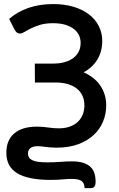

<svg xmlns="http://www.w3.org/2000/svg" viewBox="-20 -748 602 968"><path d="M406.5 200.5Q406 187.5 402.2 178.5Q398.5 169.5 390.5 164Q382.5 158.5 369.5 156.2Q356.5 154 338 154Q326 154 316 154.8Q306 155.5 295 156.5Q284 157.5 270.2 158.2Q256.5 159 237 159Q178.5 159 136 150.5Q93.5 142 66 125Q38.5 108 25.2 82.2Q12 56.5 12 22Q12 -41.5 52.2 -75.5Q92.5 -109.5 165.5 -109.5Q197 -109.5 223 -105.2Q249 -101 276 -101Q307.5 -101 331.5 -109.5Q355.5 -118 372 -133.5Q388.5 -149 397 -170.2Q405.5 -191.5 405.5 -216.5Q405.5 -245 395 -266.8Q384.5 -288.5 365.2 -303Q346 -317.5 318.2 -325Q290.5 -332.5 256 -332H156L155.5 -427.5H249Q280 -427.5 305.2 -434.5Q330.5 -441.5 348.5 -454.8Q366.5 -468 376.5 -487.2Q386.5 -506.5 386.5 -531.5Q386.5 -554 377.2 -572.2Q368 -590.5 350.2 -603.5Q332.5 -616.5 306.8 -623.8Q281 -631 248 -631Q209.5 -631 182.5 -622.8Q155.5 -614.5 136 -604.8Q116.5 -595 103.5 -587Q90.5 -579 81 -579Q72 -579 66 -583.2Q60 -587.5 54.5 -596.5L26 -652.5Q67 -688.5 123 -708Q179 -727.5 248 -727.5Q305 -727.5 350.8 -713.8Q396.5 -700 428.8 -675.2Q461 -650.5 478.2 -616.2Q495.5 -582 495.5 -541Q495.5 -489.5 471.5 -449Q447.5 -408.5 402 -383.5Q427.5 -372 448.2 -356Q469 -340 484 -319Q499 -298 507.2 -272.2Q515.5 -246.5 515.5 -216Q515.5 -175 500.2 -136.8Q485 -98.5 453.8 -68.8Q422.5 -39 375.2 -21.2Q328 -3.5 264 -3.5Q247 -3.5 233.8 -4.8Q220.5 -6 209.8 -7.2Q199 -8.5 189.5 -9.8Q180 -11 170.5 -11Q145 -11 133 -1.2Q121 8.5 121 26Q121 37 125.8 45.2Q130.5 53.5 142 59.2Q153.5 65 172.5 67.8Q191.5 70.5 220 70.5Q254 70.5 285.2 68Q316.5 65.5 341.5 65.5Q376.5 65.5 399.8 73Q423 80.5 436.8 94Q450.5 107.5 456.2 126.2Q462 145 462 167.5Q462 173.5 461.2 179.5Q460.5 185.5 458 190Q455.5 194.5 450.5 197.5Q445.5 200.5 437 200.5H406.5Z"/></svg>

Font: Lato 2
Style: Regular
Weight: 600
Designer: Lukasz Dziedzic with Adam Twardoch and Botio Nikoltchev
Foundry: tyPoland Lukasz Dziedzic
Version: Version 2.015; 2015-08-06; http://www.latofonts.com/